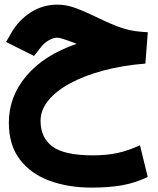

<svg xmlns="http://www.w3.org/2000/svg" viewBox="-20 -496 698 846"><path d="M317.4 -302.7Q311 -305.2 304.7 -307.9Q298.3 -310.5 292.5 -312.5Q245.1 -330.1 232.9 -330.1Q214.8 -330.1 194.1 -317.9Q173.3 -305.7 158.2 -285.6L129.9 -249.5L6.8 -311L29.8 -351.1Q62.5 -407.7 115.7 -441.7Q168.9 -475.6 233.4 -475.6Q271 -475.6 310.5 -461.4Q350.1 -447.3 394 -425.8Q438.5 -404.3 469.7 -390.9Q501 -377.4 526.1 -369.9Q551.3 -362.3 575.9 -358.9Q600.6 -355.5 631.3 -354L620.6 -215.8Q521 -208 436.8 -185.5Q352.5 -163.1 290 -129.4Q227.5 -95.7 193.1 -53.5Q158.7 -11.2 158.7 36.6Q158.7 110.8 211.2 149.7Q263.7 188.5 389.6 188.5Q450.2 188.5 498.3 178Q546.4 167.5 596.7 144L630.9 283.7Q574.7 310.5 516.8 320.6Q459 330.6 382.8 330.6Q280.8 330.6 198.2 300.3Q115.7 270 67.4 206.8Q19 143.6 19 44.4Q19 -70.8 96.9 -162.4Q174.8 -253.9 317.4 -302.7Z"/></svg>

Font: Vazir Black FD-WOL
Style: Black-FD-WOL
Weight: 900
Designer: Saber Rastikerdar
Foundry: Saber Rastikerdar
Version: Version 30.0.0